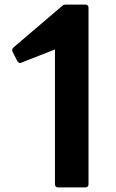

<svg xmlns="http://www.w3.org/2000/svg" viewBox="-20 -778 506 835"><path d="M233 37Q219 37 219 23V-563L74 -506Q70 -504 67 -504Q61 -504 55 -513L35 -552Q33 -555 33 -560Q33 -566 39 -572L249 -751Q254 -756 257.5 -757Q261 -758 266 -758H351Q365 -758 365 -744V23Q365 37 351 37Z"/></svg>

Font: LINE Seed JP_TTF Bold
Style: Regular
Weight: 700
Designer: LINE & Fontrix & Fontworks
Version: Version 1.009